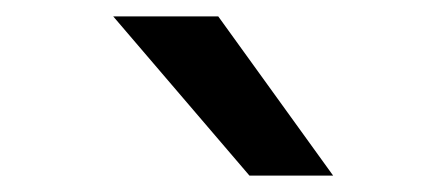

<svg xmlns="http://www.w3.org/2000/svg" viewBox="-20 -810 544 234"><path d="M284 -596 118 -790H246L386 -596Z"/></svg>

Font: Georama Extended Medium
Style: Regular
Weight: 500
Width: 7
Designer: Jean-Baptiste Levee
Foundry: Production Type
Version: Version 1.000